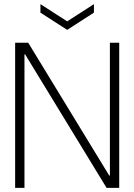

<svg xmlns="http://www.w3.org/2000/svg" viewBox="-20 -906 648 926"><path d="M53 0V-700H116L507 -59H510V-700H555V0H494L101 -644H98V0ZM304 -762 175 -845V-886L304 -803L433 -886V-845Z"/></svg>

Font: DM Sans 36pt ExtraLight
Style: Regular
Weight: 250
Designer: Colophon Foundry, Jonny Pinhorn
Foundry: Colophon Foundry
Version: Version 4.004;gftools[0.9.30]